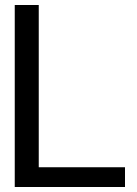

<svg xmlns="http://www.w3.org/2000/svg" viewBox="-20 -750 547 768"><path d="M135 -81H480V-2H39V-730H135Z"/></svg>

Font: lipipragatuchhi
Style: Regular
Weight: 400
Designer: Abhinash Majhi
Version: Version 1.000